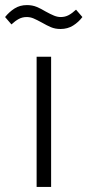

<svg xmlns="http://www.w3.org/2000/svg" viewBox="-51 -735 344 755"><path d="M150 0H93V-512H150ZM187 -621Q166 -621 149.5 -628Q133 -635 114 -646Q94 -657 81 -662.5Q68 -668 54 -668Q37 -668 23 -660.5Q9 -653 -6 -639L-31 -668Q-15 -688 6 -701.5Q27 -715 55 -715Q76 -715 93 -708Q110 -701 128 -690Q148 -679 161.5 -673.5Q175 -668 188 -668Q205 -668 219 -675.5Q233 -683 248 -697L273 -668Q258 -648 236.5 -634.5Q215 -621 187 -621Z"/></svg>

Font: IBM Plex Sans Light
Style: Regular
Weight: 300
Designer: Mike Abbink, Paul van der Laan, Pieter van Rosmalen
Foundry: Bold Monday
Version: Version 3.201